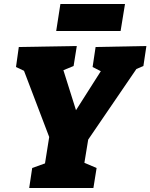

<svg xmlns="http://www.w3.org/2000/svg" viewBox="-20 -940 752 960"><path d="M697 -610 662 -595 421 -242 402 -126 463 -100 447 0H126L141 -100L205 -123L226 -255L100 -586L60 -605L74 -705L364 -710L348 -610L297 -589L360 -389L484 -584L443 -605L458 -705L712 -710ZM282 -920H605L583 -785H261Z"/></svg>

Font: Bitter Pro Black
Style: Italic
Weight: 900
Italic angle: -9°
Designer: Sol Matas, and Bitter project Authors
Foundry: Sol Matas
Version: Version 1.010